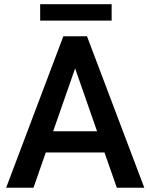

<svg xmlns="http://www.w3.org/2000/svg" viewBox="-20 -881 706 901"><path d="M8.8 0ZM470.2 -165.5H194.8L137.2 0H8.8L277.3 -710.9H388.2L657.2 0H528.3ZM229.5 -265.1H435.5L332.5 -560.1ZM503.9 -784.2H168.5V-861.3H503.9Z"/></svg>

Font: Roboto Medium
Style: Regular
Weight: 500
Designer: Google
Version: Version 2.134; 2016; ttfautohint (v1.6)